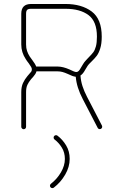

<svg xmlns="http://www.w3.org/2000/svg" viewBox="-20 -655 614 974"><path d="M498.5 -12.2Q498.5 -7.3 495.1 -3.7Q491.7 0 486.3 0Q479 0 475.6 -6.3L399.9 -152.3Q368.7 -211.9 364.3 -265.6Q355.5 -266.6 346.4 -270Q337.4 -273.4 322.8 -280.3Q308.6 -286.6 297.1 -289.8Q285.6 -293 272.9 -293H165Q163.1 -285.6 158.9 -279.1Q154.8 -272.5 148.9 -265.9Q143.1 -259.3 137.7 -253.4Q125.5 -238.8 118.9 -224.4Q112.3 -210 112.3 -188V-11.7Q112.3 -6.8 108.9 -3.2Q105.5 0.5 100.1 0.5Q95.2 0.5 91.6 -3.2Q87.9 -6.8 87.9 -11.7V-188Q87.9 -214.8 96.7 -233.9Q105.5 -252.9 119.1 -269Q134.8 -286.6 138.2 -291.3Q141.6 -295.9 141.6 -302.7Q141.6 -309.1 137.9 -315.4Q134.3 -321.8 126 -333.5Q115.2 -347.2 110.4 -355.5Q87.9 -389.6 87.9 -429.2V-585Q87.9 -634.8 137.7 -634.8H312.5Q394 -634.8 445.1 -596.7Q496.1 -558.6 496.1 -469.2Q496.1 -433.6 488.5 -409.4Q481 -385.3 470.7 -371.8Q460.4 -358.4 444.8 -343.3L431.2 -329.6Q424.8 -322.8 417.5 -309.6Q415 -305.2 412.1 -300.8Q400.9 -279.8 388.2 -272Q390.1 -244.1 398.4 -218.3Q406.7 -192.4 421.4 -164.1L497.1 -18.1Q498.5 -15.1 498.5 -12.2ZM130.9 -368.2 143.6 -350.6Q159.2 -330.1 163.6 -317.4H164.1H272.9Q298.8 -317.4 332.5 -302.7Q343.3 -297.4 352.5 -293.5Q361.8 -289.6 367.2 -289.6Q374 -289.6 379.4 -295.2Q384.8 -300.8 391.6 -313.5Q396 -320.8 401.6 -330.1Q407.2 -339.4 412.6 -345.2Q417.5 -351.1 422.1 -355.7Q426.8 -360.4 431.2 -365.2Q445.3 -379.4 453.4 -390.1Q461.4 -400.9 466.6 -419.9Q471.7 -439 471.7 -469.2Q471.7 -546.4 429 -578.4Q386.2 -610.4 312.5 -610.4H137.7Q123.5 -610.4 117.9 -605Q112.3 -599.6 112.3 -585V-429.2Q112.3 -411.1 117.2 -396.5Q122.1 -381.8 130.9 -368.2ZM252 43Q252 37.6 255.6 34.2Q259.3 30.8 264.2 30.8Q268.1 30.8 271.5 33.2Q297.4 52.7 315.4 82.5Q333.5 112.3 333.5 151.4Q333.5 191.4 310.8 230.7Q288.1 270 252.9 296.9Q249.5 299.3 245.6 299.3Q240.7 299.3 237.1 295.9Q233.4 292.5 233.4 287.1Q233.4 281.2 238.3 277.3Q269.5 252.9 289.3 219Q309.1 185.1 309.1 151.4Q309.1 119.1 293.9 94.2Q278.8 69.3 256.8 52.7Q252 49.3 252 43Z"/></svg>

Font: Velvelyne Light
Style: Regular
Weight: 200
Designer: Manon Van der Borght et Mariel Nils
Foundry: Velvetyne
Version: Version 1.070